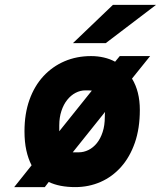

<svg xmlns="http://www.w3.org/2000/svg" viewBox="-20 -752 657 784"><path d="M38 12 109 -77Q95 -104 87.5 -138.2Q80 -172.5 80 -216Q80 -287.5 100.2 -344.2Q120.5 -401 157.2 -440.8Q194 -480.5 243.5 -501.8Q293 -523 352 -523Q379 -523 404 -517.2Q429 -511.5 450 -500L469 -523H593L519 -431Q551 -379 551 -303Q551 -228 530.8 -169.5Q510.5 -111 474.5 -70.5Q438.5 -30 390.5 -9Q342.5 12 287 12Q255.5 12 228.2 6.8Q201 1.5 179 -9L163 12ZM301 -130Q322 -130 341.2 -139.5Q360.5 -149 375.5 -167.5Q390.5 -186 399.2 -213Q408 -240 408 -275Q408 -280.5 408.2 -285.5Q408.5 -290.5 409 -295L277 -130Q283 -130 289 -130Q295 -130 301 -130ZM222 -216 355 -382Q348.5 -383 341.8 -383Q335 -383 329 -383Q308 -383 288.8 -373Q269.5 -363 254.5 -344.2Q239.5 -325.5 230.8 -299Q222 -272.5 222 -240Q222 -233.5 222 -227.5Q222 -221.5 222 -216ZM278 -576 441 -732H617L412 -576Z"/></svg>

Font: Overpass Black
Style: Italic
Weight: 900
Italic angle: -10°
Designer: Delve Withrington, Dave Bailey, Thomas Jockin
Foundry: Delve Fonts LLC
Version: Version 4.000